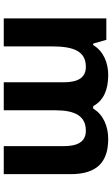

<svg xmlns="http://www.w3.org/2000/svg" viewBox="193 -855 596 1022"><g transform="rotate(90 491.0 -344.0)"><path d="M719 -622C656 -622 591 -598 558 -542H545C515 -597 459 -622 379 -622C316 -622 253 -598 220 -542H212L192 -612H78V-66H227V-323C227 -439 253 -503 336 -503C392 -503 418 -463 418 -385V-66H567V-340C567 -445 597 -503 676 -503C732 -503 758 -463 758 -385V-66H907V-422C907 -562 843 -622 719 -622Z"/></g></svg>

Font: Noto Sans Malayalam UI
Style: Bold
Weight: 700
Designer: Jelle Bosma - Monotype Design Team
Foundry: Monotype Imaging Inc.
Version: Version 2.104